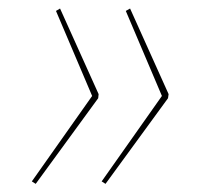

<svg xmlns="http://www.w3.org/2000/svg" viewBox="-20 -520 503 462"><path d="M124.5 -499.5 217.3 -293.5 216.3 -283.7 65.9 -77.6 56.6 -83.5 201.7 -289.1 114.7 -493.7ZM293 -499.5 385.7 -293.5 384.3 -283.7 233.9 -77.6 224.6 -83.5 369.6 -289.1 282.7 -493.7Z"/></svg>

Font: Fira Sans Compressed Hair
Style: Italic
Weight: 100
Width: 3
Italic angle: -8°
Designer: Carrois Corporate & Edenspiekermann AG
Foundry: Carrois Corporate GbR & Edenspiekermann AG
Version: Version 4.203;PS 004.203;hotconv 1.0.88;makeotf.lib2.5.64775